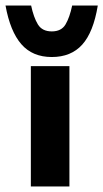

<svg xmlns="http://www.w3.org/2000/svg" viewBox="-40 -677 375 697"><path d="M72 -437H212V0H72ZM148 -470Q78 -470 37.5 -516.5Q-3 -563 -20 -657H73Q82 -614 97.5 -588.5Q113 -563 148 -563Q183 -563 198 -588.5Q213 -614 222 -657H315Q299 -560 258.5 -515Q218 -470 148 -470Z"/></svg>

Font: Reem Kufi Ink
Style: Bold
Weight: 700
Designer: Khaled Hosny
Version: Version 1.002